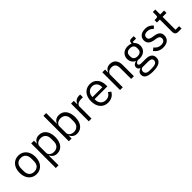

<svg xmlns="http://www.w3.org/2000/svg" viewBox="303 -2240 3953 3953"><g transform="rotate(-45 2279.0 -264.0)"><path d="M280 12C418 12 513 -94 513 -258C513 -422 418 -528 280 -528C141 -528 47 -422 47 -258C47 -94 141 12 280 12ZM280 -59C193 -59 133 -112 133 -221V-295C133 -404 193 -457 280 -457C367 -457 427 -404 427 -295V-221C427 -112 367 -59 280 -59Z M645 200H725V-84H729C760 -20 810 12 880 12C1009 12 1090 -93 1090 -258C1090 -423 1009 -528 880 -528C808 -528 756 -497 729 -432H725V-516H645ZM858 -60C785 -60 725 -98 725 -165V-357C725 -414 785 -456 858 -456C949 -456 1004 -394 1004 -302V-214C1004 -122 949 -60 858 -60Z M1225 0H1305V-84H1309C1340 -20 1390 12 1460 12C1589 12 1670 -93 1670 -258C1670 -423 1589 -528 1460 -528C1388 -528 1336 -497 1309 -432H1305V-740H1225ZM1438 -60C1365 -60 1305 -98 1305 -165V-357C1305 -414 1365 -456 1438 -456C1529 -456 1584 -394 1584 -302V-214C1584 -122 1529 -60 1438 -60Z M1885 0V-350C1885 -399 1936 -436 2023 -436H2070V-516H2039C1955 -516 1909 -470 1890 -421H1885V-516H1805V0Z M2361 12C2458 12 2532 -35 2565 -106L2508 -147C2481 -90 2431 -58 2366 -58C2270 -58 2213 -126 2213 -214V-238H2584V-276C2584 -422 2499 -528 2361 -528C2221 -528 2129 -422 2129 -258C2129 -94 2221 12 2361 12ZM2361 -461C2444 -461 2498 -401 2498 -309V-298H2213V-305C2213 -396 2274 -461 2361 -461Z M2796 0V-358C2796 -425 2858 -456 2922 -456C3000 -456 3039 -410 3039 -317V0H3119V-331C3119 -456 3053 -528 2946 -528C2869 -528 2825 -491 2800 -432H2796V-516H2716V0Z M3719 57C3719 -28 3664 -80 3536 -80H3426C3379 -80 3347 -88 3347 -119C3347 -151 3380 -168 3415 -177C3432 -174 3448 -172 3465 -172C3582 -172 3660 -245 3660 -350C3660 -406 3638 -451 3601 -483V-516H3699V-586H3622C3579 -586 3562 -557 3562 -517V-508C3533 -521 3501 -528 3464 -528C3348 -528 3270 -455 3270 -350C3270 -278 3306 -221 3367 -192V-188C3315 -175 3278 -150 3278 -98C3278 -65 3293 -41 3324 -26V-15C3273 0 3242 29 3242 85C3242 166 3308 212 3469 212C3636 212 3719 164 3719 57ZM3644 63C3644 119 3592 147 3503 147H3429C3348 147 3317 110 3317 65C3317 33 3333 10 3365 -5H3537C3617 -5 3644 22 3644 63ZM3465 -236C3397 -236 3354 -268 3354 -336V-364C3354 -432 3397 -464 3465 -464C3533 -464 3576 -432 3576 -364V-336C3576 -268 3533 -236 3465 -236Z M3967 12C4086 12 4158 -49 4158 -149C4158 -228 4115 -277 4000 -294L3960 -300C3896 -311 3861 -329 3861 -380C3861 -429 3895 -460 3962 -460C4029 -460 4072 -429 4095 -397L4148 -445C4105 -497 4052 -528 3968 -528C3863 -528 3784 -477 3784 -376C3784 -280 3855 -240 3950 -227L3991 -221C4059 -210 4081 -180 4081 -140C4081 -87 4041 -56 3973 -56C3908 -56 3860 -84 3820 -135L3763 -89C3810 -28 3871 12 3967 12Z M4506 0V-70H4401V-446H4514V-516H4401V-659H4329V-563C4329 -528 4319 -516 4284 -516H4236V-446H4321V-85C4321 -34 4350 0 4406 0Z"/></g></svg>

Font: IBMKR
Style: Regular
Weight: 400
Designer: Mike Abbink; Paul van der Laan; Pieter van Rosmalen; Wujin Sim; Chorong Kim; Dohee Lee;
Foundry: Sandoll Inc.
Version: Version 1.002